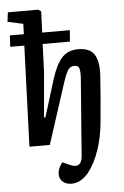

<svg xmlns="http://www.w3.org/2000/svg" viewBox="-64 -812 699 1085"><g transform="rotate(-5 285.5 -269.0)"><path d="M99.1 -571.8H19L22.9 -636.2H102.1L104 -694.8L16.1 -713.9L22.9 -767.1H194.8L210.9 -755.9L206.1 -636.2H362.8L357.9 -571.8H203.1L196.8 -409.2L174.8 -158.2L182.1 -155.8L247.1 -366.2Q272.9 -449.2 307.4 -487.1Q341.8 -524.9 398.9 -524.9Q465.3 -524.9 490.7 -486.6Q516.1 -448.2 512.2 -370.1Q504.9 -254.9 490.2 -102.1Q482.9 -18.1 457.3 55.9Q431.6 129.9 394 176.8Q350.6 229 297.9 229Q266.1 229 247.6 212.2Q229 195.3 229 169.9Q229 137.7 254.9 104L300.8 124Q359.4 148.4 367.2 82Q368.2 75.2 375 -22.9L400.9 -356Q403.8 -398.9 398.2 -416Q392.6 -433.1 371.1 -433.1Q344.7 -433.1 330.6 -407.5Q316.4 -381.8 292 -303.2L193.8 0H78.1Z"/></g></svg>

Font: Literata Book SemiBold
Style: Italic
Weight: 600
Italic angle: -3°
Designer: Latin by Veronika Burian and Jose Scaglione. Greek by Irene Vlachou. Cyrillic by Vera Evstafieva
Foundry: TypeTogether
Version: Version 1.003;PS 001.003;hotconv 1.0.88;makeotf.lib2.5.64775